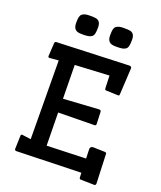

<svg xmlns="http://www.w3.org/2000/svg" viewBox="-177 -1080 1021 1221"><g transform="rotate(20 333.5 -470.0)"><path d="M621.1 20Q619.1 31.2 610.8 31.2L519 29.3Q508.3 29.3 508.3 16.6L507.3 -13.2L71.3 -1Q60.1 -1 59.6 -12.7L62.5 -102.5Q62.5 -109.9 70.3 -111.8L131.3 -103.5L127.4 -635.3L65.9 -629.9Q57.1 -629.9 57.1 -640.6L62.5 -729.5Q63.5 -738.8 74.2 -739.7L562 -758.3Q576.7 -757.3 576.7 -745.1L566.9 -566.9Q566.9 -555.7 559.1 -555.7L477.1 -558.6Q470.2 -559.1 468.8 -562Q467.3 -564.9 466.8 -571.3L463.9 -655.3L232.9 -643.1L236.3 -415.5L476.1 -430.7Q488.3 -430.7 489.3 -419.4L492.7 -337.4Q491.7 -326.2 482.4 -326.2L237.3 -322.8L240.7 -99.6L504.4 -108.4L502.4 -172.4Q503.4 -190.4 522.9 -191.4L602.1 -189Q613.3 -188 613.3 -180.2ZM163.1 -855.5Q149.9 -868.7 149.9 -896.7Q149.9 -924.8 153.1 -937.7Q156.2 -950.7 165 -958Q180.2 -970.7 213.9 -970.7Q247.6 -970.7 259 -968.3Q270.5 -965.8 277.3 -959Q291 -946.8 291 -918Q291 -889.2 287.6 -875.5Q284.2 -861.8 274.9 -854.5Q265.6 -847.2 250 -844.7Q234.4 -842.3 213.6 -842.3Q192.9 -842.3 181.4 -845.2Q169.9 -848.1 163.1 -855.5ZM393.1 -855.5Q379.9 -868.7 379.9 -896.7Q379.9 -924.8 383.1 -937.7Q386.2 -950.7 395 -958Q410.2 -970.7 443.8 -970.7Q477.5 -970.7 489 -968.3Q500.5 -965.8 507.8 -959Q521 -946.8 521 -918Q521 -889.2 517.6 -875.5Q514.2 -861.8 504.9 -854.5Q495.6 -847.2 480 -844.7Q464.4 -842.3 443.6 -842.3Q422.9 -842.3 411.4 -845.2Q399.9 -848.1 393.1 -855.5Z"/></g></svg>

Font: Wellfleet
Style: Regular
Weight: 400
Designer: Riccardo De Franceschi
Foundry: Riccardo De Franceschi
Version: Version 1.002